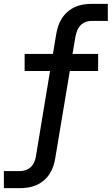

<svg xmlns="http://www.w3.org/2000/svg" viewBox="-51 -755 576 990"><path d="M-31 215V127H54Q69 127 84.5 121Q100 115 111 103Q122 91 127.5 76Q133 61 135 46L207 -389H76V-477H222L239 -580Q243 -601 249.5 -621.5Q256 -642 268.5 -661Q281 -680 298.5 -695Q316 -710 336 -719Q356 -728 377.5 -731.5Q399 -735 419 -735H505V-647H419Q404 -647 389 -641Q374 -635 363 -623Q352 -611 346.5 -596Q341 -581 338 -566L323 -477H455V-389H309L234 60Q231 81 224 101.5Q217 122 205 141Q193 160 175.5 175Q158 190 137.5 199Q117 208 96 211.5Q75 215 54 215Z"/></svg>

Font: Iosevka SS04 Semibold Oblique
Style: Regular
Weight: 600
Italic angle: -9°
Monospace: yes
Designer: Belleve Invis
Foundry: Belleve Invis
Version: Version 19.0.0; ttfautohint (v1.8.4)